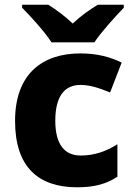

<svg xmlns="http://www.w3.org/2000/svg" viewBox="-20 -852 566 816"><path d="M199 -672H381C411 -717 471 -783 506 -819V-832H396C361 -811 324 -785 289 -752C254 -785 220 -810 185 -832H74V-819C111 -782 170 -717 199 -672ZM308 -56C384 -56 433 -71 479 -101V-239C432 -209 381 -191 323 -191C256 -191 215 -236 215 -339C215 -441 253 -491 322 -491C363 -491 401 -478 448 -459L497 -586C451 -609 394 -625 322 -625C160 -625 44 -538 44 -338C44 -142 143 -56 308 -56Z"/></svg>

Font: Noto Sans Malayalam UI ExtraBold
Style: Regular
Weight: 800
Designer: Jelle Bosma - Monotype Design Team
Foundry: Monotype Imaging Inc.
Version: Version 2.104